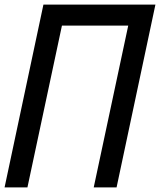

<svg xmlns="http://www.w3.org/2000/svg" viewBox="-31 -820 700 840"><path d="M-11 0 159 -800H649L479 0H379L530 -708H240L89 0Z"/></svg>

Font: Victor Mono Thin
Style: Italic
Weight: 100
Italic angle: -12°
Monospace: yes
Designer: Rune Bjørnerås
Version: Version 1.561;gftools[0.9.30]